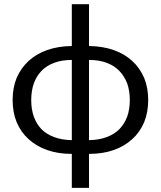

<svg xmlns="http://www.w3.org/2000/svg" viewBox="-20 -737 777 928"><path d="M410.2 -59.6Q459 -60.5 495.1 -74.2Q532.2 -87.9 556.6 -112.3Q581.1 -137.7 594.7 -172.9Q607.4 -209 607.4 -252.9Q607.4 -297.9 594.7 -334Q581.1 -369.1 556.6 -394.5Q532.2 -419.9 495.1 -433.6Q459 -447.3 410.2 -447.3Q410.2 -318.4 410.2 -59.6ZM327.1 -447.3Q279.3 -447.3 242.2 -433.6Q205.1 -419.9 180.7 -394.5Q156.2 -369.1 143.6 -334Q130.9 -297.9 130.9 -252.9Q130.9 -209 143.6 -172.9Q156.2 -137.7 180.7 -112.3Q205.1 -87.9 242.2 -74.2Q279.3 -60.5 327.1 -59.6Q327.1 -189.5 327.1 -447.3ZM410.2 -514.6Q476.6 -513.7 529.3 -495.1Q582 -476.6 619.1 -442.4Q656.2 -408.2 676.8 -360.4Q696.3 -312.5 696.3 -253.9Q696.3 -194.3 676.8 -146.5Q656.2 -97.7 619.1 -64.5Q582 -30.3 529.3 -11.7Q476.6 6.8 410.2 6.8Q410.2 61.5 410.2 170.9Q389.6 170.9 327.1 170.9Q327.1 129.9 327.1 6.8Q260.7 6.8 208 -11.7Q155.3 -30.3 118.2 -64.5Q81.1 -97.7 60.5 -146.5Q41 -194.3 41 -253.9Q41 -312.5 60.5 -360.4Q81.1 -408.2 118.2 -442.4Q155.3 -476.6 208 -495.1Q260.7 -513.7 327.1 -514.6Q327.1 -582 327.1 -716.8Q347.7 -716.8 410.2 -716.8Q410.2 -666 410.2 -514.6Z"/></svg>

Font: Lato
Style: Regular
Weight: 400
Designer: Lukasz Dziedzic with Adam Twardoch and Botio Nikoltchev
Version: Version 2.015; 2015-08-06; http://www.latofonts.com/